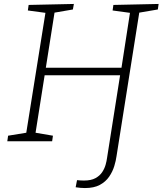

<svg xmlns="http://www.w3.org/2000/svg" viewBox="-20 -715 823 972"><path d="M410 237Q388 237 363 233L370 197Q380 198 388.5 198.5Q397 199 405 199Q441 199 463 187Q485 175 497 157Q509 139 514.5 119.5Q520 100 522 84L588 -334H206L160 -43L248 -28L244 0H17L21 -28L113 -43L210 -650L121 -662L125 -690L354 -695L349 -667L256 -651L212 -372H595L638 -650L550 -662L554 -690L783 -695L779 -667L685 -651L570 75Q567 98 558.5 126Q550 154 532.5 179.5Q515 205 485.5 221Q456 237 410 237Z"/></svg>

Font: Bitter Light
Style: Italic
Weight: 300
Italic angle: -9°
Designer: Sol Matas, and Bitter project Authors
Foundry: Sol Matas
Version: Version 2.001